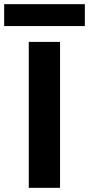

<svg xmlns="http://www.w3.org/2000/svg" viewBox="-73 -901 427 921"><path d="M65 0V-700H215V0ZM-53 -776V-881H334V-776Z"/></svg>

Font: DM Sans 24pt Black
Style: Regular
Weight: 900
Designer: Colophon Foundry, Jonny Pinhorn
Foundry: Colophon Foundry
Version: Version 4.004;gftools[0.9.30]